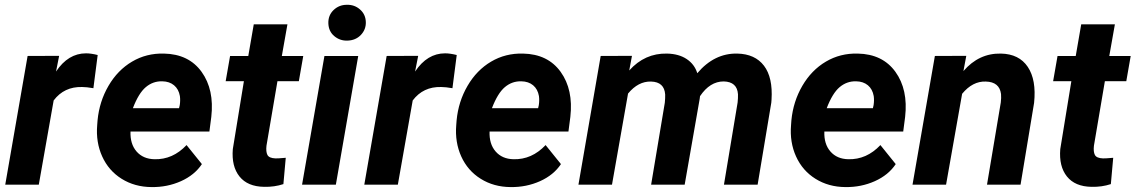

<svg xmlns="http://www.w3.org/2000/svg" viewBox="-20 -758 4661 788"><path d="M363.3 -396Q335 -400.9 316.9 -400.9Q243.2 -402.8 200.2 -345.7L139.2 0H1.5L93.3 -528.3L222.7 -528.8L210 -464.4Q259.8 -539.1 333 -539.1Q353.5 -539.1 380.9 -532.2Z M602.1 9.8Q532.7 9.3 479.2 -24.2Q425.8 -57.6 399.4 -116Q373 -174.3 378.9 -244.6L380.4 -264.2Q387.7 -341.3 425.3 -405.8Q462.9 -470.2 522 -505.1Q581.1 -540 652.8 -538.1Q754.9 -536.1 807.4 -463.1Q859.9 -390.1 847.2 -278.3L839.4 -218.3H515.6Q513.7 -167 540.5 -136.2Q567.4 -105.5 613.8 -104.5Q689 -102.5 745.6 -162.6L808.6 -84.5Q778.8 -39.6 722.7 -14.4Q666.5 10.7 602.1 9.8ZM646 -424.3Q607.9 -425.3 578.4 -400.4Q548.8 -375.5 525.4 -314H714.8L717.8 -326.7Q720.7 -346.2 718.3 -363.8Q713.4 -392.1 694.3 -408Q675.3 -423.8 646 -424.3Z M1159.7 -658.2 1136.7 -528.3H1224.6L1206.5 -424.8H1118.7L1073.7 -160.2Q1070.8 -135.3 1077.6 -122.1Q1084.5 -108.9 1110.8 -107.9Q1118.7 -107.4 1152.8 -110.4L1143.1 -2.4Q1106.4 9.8 1064 8.8Q996.1 7.8 962.9 -33.7Q929.7 -75.2 935.5 -146L981 -424.8H906.2L924.3 -528.3H999L1021.5 -658.2Z M1358.4 0H1219.7L1311.5 -528.3H1450.2ZM1327.6 -662.6Q1326.7 -695.3 1349.1 -716.8Q1371.6 -738.3 1403.3 -738.3Q1434.6 -739.3 1457.5 -719.2Q1480.5 -699.2 1481.4 -667.5Q1482.4 -637.2 1461.2 -614.7Q1439.9 -592.3 1405.8 -591.3Q1375 -590.3 1351.8 -609.9Q1328.6 -629.4 1327.6 -662.6Z M1836.9 -396Q1808.6 -400.9 1790.5 -400.9Q1716.8 -402.8 1673.8 -345.7L1612.8 0H1475.1L1566.9 -528.3L1696.3 -528.8L1683.6 -464.4Q1733.4 -539.1 1806.6 -539.1Q1827.1 -539.1 1854.5 -532.2Z M2075.7 9.8Q2006.3 9.3 1952.9 -24.2Q1899.4 -57.6 1873 -116Q1846.7 -174.3 1852.5 -244.6L1854 -264.2Q1861.3 -341.3 1898.9 -405.8Q1936.5 -470.2 1995.6 -505.1Q2054.7 -540 2126.5 -538.1Q2228.5 -536.1 2281 -463.1Q2333.5 -390.1 2320.8 -278.3L2313 -218.3H1989.3Q1987.3 -167 2014.2 -136.2Q2041 -105.5 2087.4 -104.5Q2162.6 -102.5 2219.2 -162.6L2282.2 -84.5Q2252.4 -39.6 2196.3 -14.4Q2140.1 10.7 2075.7 9.8ZM2119.6 -424.3Q2081.5 -425.3 2052 -400.4Q2022.5 -375.5 1999 -314H2188.5L2191.4 -326.7Q2194.3 -346.2 2191.9 -363.8Q2187 -392.1 2168 -408Q2148.9 -423.8 2119.6 -424.3Z M2573.7 -528.8 2562.5 -468.8Q2626.5 -540 2717.3 -538.1Q2766.1 -537.1 2798.3 -515.6Q2830.6 -494.1 2841.8 -457.5Q2911.6 -540 3005.9 -538.1Q3078.6 -536.6 3115.5 -488.3Q3152.3 -439.9 3146.5 -348.6L3145.5 -336.4L3089.4 0H2951.2L3007.3 -337.4Q3009.3 -355.5 3008.8 -371.1Q3005.4 -422.4 2950.2 -423.8Q2893.6 -423.8 2853 -363.3L2851.6 -352.1L2790 0H2652.3L2708.5 -336.4Q2710.4 -354.5 2710 -370.1Q2706.5 -421.9 2651.9 -423.3Q2599.6 -424.8 2557.6 -374L2491.7 0H2354L2445.3 -528.3Z M3449.7 9.8Q3380.4 9.3 3326.9 -24.2Q3273.4 -57.6 3247.1 -116Q3220.7 -174.3 3226.6 -244.6L3228 -264.2Q3235.4 -341.3 3272.9 -405.8Q3310.5 -470.2 3369.6 -505.1Q3428.7 -540 3500.5 -538.1Q3602.5 -536.1 3655 -463.1Q3707.5 -390.1 3694.8 -278.3L3687 -218.3H3363.3Q3361.3 -167 3388.2 -136.2Q3415 -105.5 3461.4 -104.5Q3536.6 -102.5 3593.3 -162.6L3656.2 -84.5Q3626.5 -39.6 3570.3 -14.4Q3514.2 10.7 3449.7 9.8ZM3493.7 -424.3Q3455.6 -425.3 3426 -400.4Q3396.5 -375.5 3373 -314H3562.5L3565.4 -326.7Q3568.4 -346.2 3565.9 -363.8Q3561 -392.1 3542 -408Q3522.9 -423.8 3493.7 -424.3Z M3945.8 -528.8 3934.1 -466.3Q3997.6 -540 4087.9 -538.1Q4162.6 -536.6 4198.2 -483.4Q4233.9 -430.2 4224.1 -335.9L4168.5 0H4030.8L4087.4 -337.4Q4089.8 -356.4 4088.4 -372.1Q4082 -421.9 4025.9 -423.3Q3971.7 -425.3 3928.7 -373L3862.8 0H3725.1L3816.9 -528.3Z M4555.7 -658.2 4532.7 -528.3H4620.6L4602.5 -424.8H4514.6L4469.7 -160.2Q4466.8 -135.3 4473.6 -122.1Q4480.5 -108.9 4506.8 -107.9Q4514.6 -107.4 4548.8 -110.4L4539.1 -2.4Q4502.4 9.8 4460 8.8Q4392.1 7.8 4358.9 -33.7Q4325.7 -75.2 4331.5 -146L4377 -424.8H4302.2L4320.3 -528.3H4395L4417.5 -658.2Z"/></svg>

Font: RobotoInd
Style: Bold Italic
Weight: 700
Italic angle: -12°
Designer: Google
Version: Version 2.001150; 2014